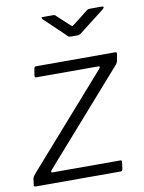

<svg xmlns="http://www.w3.org/2000/svg" viewBox="-87 -801 643 860"><g transform="rotate(-10 234.5 -371.0)"><path d="M6 0Q0 0 -2 -2.5Q-4 -5 -2 -11L1 -35Q2 -41 5.5 -46.5Q9 -52 16 -60L377 -470Q381 -475 380.5 -478Q380 -481 374 -481H93Q88 -481 86.5 -483.5Q85 -486 86 -492L91 -522Q92 -527 95 -528.5Q98 -530 102 -530H461Q467 -530 467 -523L462 -494Q461 -488 458 -482Q455 -476 449 -470L88 -60Q84 -55 85 -52Q86 -49 90 -49H398Q407 -49 405 -41L401 -10Q400 -5 398 -2.5Q396 0 390 0H6ZM367 -737Q373 -741 376.5 -741.5Q380 -742 385 -742H436Q443 -742 444 -738.5Q445 -735 438 -729L326 -642Q322 -639 318 -636.5Q314 -634 307 -634H277Q268 -634 264 -637.5Q260 -641 256 -646L166 -732Q162 -737 162 -739.5Q162 -742 167 -742H214Q220 -742 223 -740.5Q226 -739 230 -734L283 -685Q291 -678 293 -679.5Q295 -681 305 -688Z"/></g></svg>

Font: Libre Franklin Light
Style: Italic
Weight: 300
Italic angle: -8°
Designer: Pablo Impallari, Rodrigo Fuenzalida, Nhung Nguyen
Foundry: Impallari Type
Version: Version 3.000